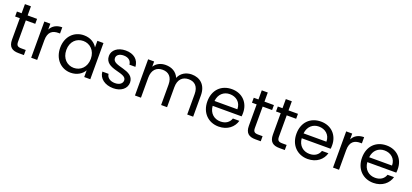

<svg xmlns="http://www.w3.org/2000/svg" viewBox="34 -1704 5858 2731"><g transform="rotate(20 2963.0 -338.5)"><path d="M97 -150C97 -39 152 0 249 0H331V-77H264C208 -77 188 -95 188 -150V-473H331V-548H188V-686H97V-548H26V-473H97Z M532 -298C532 -425 597 -464 685 -464H709V-558C621 -558 563 -520 532 -459V-548H441V0H532Z M1244 -275C1244 -146 1158 -71 1058 -71C958 -71 873 -147 873 -276C873 -405 958 -478 1058 -478C1158 -478 1244 -402 1244 -275ZM780 -276C780 -105 893 9 1039 9C1139 9 1212 -43 1244 -102V0H1336V-548H1244V-448C1211 -505 1143 -557 1040 -557C893 -557 780 -447 780 -276Z M1884 -149C1880 -345 1562 -275 1562 -404C1562 -448 1601 -480 1669 -480C1742 -480 1784 -441 1788 -385H1879C1872 -493 1793 -557 1672 -557C1550 -557 1471 -488 1471 -404C1471 -200 1795 -271 1795 -149C1795 -104 1755 -68 1683 -68C1606 -68 1559 -108 1554 -161H1460C1465 -61 1557 9 1684 9C1805 9 1884 -58 1884 -149Z M2803 0H2893V-323C2893 -480 2796 -558 2671 -558C2587 -558 2509 -516 2477 -436C2441 -519 2367 -558 2276 -558C2204 -558 2139 -528 2103 -469V-548H2012V0H2103V-302C2103 -421 2166 -479 2258 -479C2349 -479 2408 -423 2408 -310V0H2498V-302C2498 -421 2561 -479 2653 -479C2744 -479 2803 -423 2803 -310Z M3275 -480C3369 -480 3448 -421 3448 -314H3102C3113 -421 3186 -480 3275 -480ZM3433 -169C3413 -109 3362 -68 3279 -68C3186 -68 3109 -129 3101 -240H3539C3542 -259 3542 -275 3542 -295C3542 -444 3439 -557 3279 -557C3119 -557 3008 -448 3008 -275C3008 -102 3123 9 3279 9C3414 9 3504 -70 3531 -169Z M3682 -150C3682 -39 3737 0 3834 0H3916V-77H3849C3793 -77 3773 -95 3773 -150V-473H3916V-548H3773V-686H3682V-548H3611V-473H3682Z M4046 -150C4046 -39 4101 0 4198 0H4280V-77H4213C4157 -77 4137 -95 4137 -150V-473H4280V-548H4137V-686H4046V-548H3975V-473H4046Z M4623 -480C4717 -480 4796 -421 4796 -314H4450C4461 -421 4534 -480 4623 -480ZM4781 -169C4761 -109 4710 -68 4627 -68C4534 -68 4457 -129 4449 -240H4887C4890 -259 4890 -275 4890 -295C4890 -444 4787 -557 4627 -557C4467 -557 4356 -448 4356 -275C4356 -102 4471 9 4627 9C4762 9 4852 -70 4879 -169Z M5101 -298C5101 -425 5166 -464 5254 -464H5278V-558C5190 -558 5132 -520 5101 -459V-548H5010V0H5101Z M5616 -480C5710 -480 5789 -421 5789 -314H5443C5454 -421 5527 -480 5616 -480ZM5774 -169C5754 -109 5703 -68 5620 -68C5527 -68 5450 -129 5442 -240H5880C5883 -259 5883 -275 5883 -295C5883 -444 5780 -557 5620 -557C5460 -557 5349 -448 5349 -275C5349 -102 5464 9 5620 9C5755 9 5845 -70 5872 -169Z"/></g></svg>

Font: Matrixport Regular
Style: Regular
Weight: 400
Designer: Ninad Kale (Devanagari), Jonny Pinhorn (Latin)
Foundry: Indian Type Foundry
Version: Version 3.200;PS 1.000;hotconv 16.6.54;makeotf.lib2.5.65590